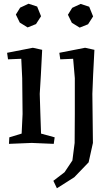

<svg xmlns="http://www.w3.org/2000/svg" viewBox="-20 -766 591 1029"><path d="M199 -363 193 -263 196 -166 200 -50 273 -30 268 5 150 0 28 5 30 -30 96 -50 101 -155 99 -347 94 -451 23 -448 18 -483 156 -510 206 -499ZM88 -725 133 -746 179 -731 200 -679 173 -637 128 -619 86 -645 65 -688ZM478 0 455 104 378 184 285 243 266 203 326 157 368 94 380 0 381 -155V-347L372 -451L303 -448L298 -483L436 -510L486 -499L479 -363L475 -263ZM367 -724 412 -745 458 -730 479 -678 452 -636 407 -618 365 -644 344 -687Z"/></svg>

Font: Alike Angular
Style: Regular
Weight: 400
Designer: Sveta Sebyakina
Foundry: Cyreal (www.cyreal.org)
Version: Version 1.300; ttfautohint (v1.8.4.7-5d5b)